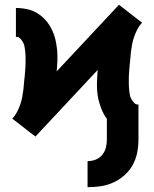

<svg xmlns="http://www.w3.org/2000/svg" viewBox="-20 -553 640 796"><path d="M343 223V115Q360 115 376 109Q392 103 403 90Q414 77 418.5 60.5Q423 44 423 27V-61Q417 -68 412.5 -76Q408 -84 404.5 -92Q401 -100 398 -108Q395 -116 392.5 -124.5Q390 -133 388 -141Q386 -149 384.5 -160.5Q383 -172 382.5 -180.5Q382 -189 382 -195V-207Q382 -214 382.5 -221Q383 -228 383 -235L385 -263L127 13L103 -5L79 -24L31 -61L32 -62Q43 -74 50.5 -88.5Q58 -103 63.5 -118.5Q69 -134 72 -149.5Q75 -165 77 -182L81 -225Q82 -231 82.5 -237Q83 -243 83.5 -249.5Q84 -256 84.5 -263Q85 -270 85.5 -277.5Q86 -285 86 -290.5Q86 -296 86 -301V-311Q86 -320 85.5 -328Q85 -336 84 -344.5Q83 -353 81.5 -361Q80 -369 76 -376.5Q72 -384 65 -392Q58 -400 53 -400H46V-520Q60 -520 75 -518Q90 -516 104 -512Q118 -508 131 -500.5Q144 -493 155 -483.5Q166 -474 175 -462.5Q184 -451 191 -438Q198 -425 203 -411.5Q208 -398 211 -383.5Q214 -369 216 -352Q218 -335 218 -326V-313Q218 -306 218 -299Q218 -292 217 -285L215 -257L473 -533L497 -515L521 -496L569 -459L568 -458Q557 -446 549.5 -431.5Q542 -417 536.5 -401.5Q531 -386 528 -370.5Q525 -355 523 -339L519 -296Q518 -289 517.5 -283Q517 -277 516.5 -270.5Q516 -264 515.5 -257Q515 -250 514.5 -242.5Q514 -235 514 -229.5Q514 -224 514 -220V-209Q514 -200 514.5 -192Q515 -184 516 -175.5Q517 -167 518.5 -159Q520 -151 524 -143.5Q528 -136 535 -128Q542 -120 548 -120H554V27Q554 54 548.5 81Q543 108 529.5 132Q516 156 495.5 174Q475 192 450 203.5Q425 215 398 219Q371 223 343 223Z"/></svg>

Font: Iosevka Aile Heavy
Style: Regular
Weight: 900
Designer: Belleve Invis
Foundry: Belleve Invis
Version: Version 31.1.0; ttfautohint (v1.8.4)